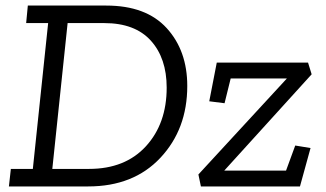

<svg xmlns="http://www.w3.org/2000/svg" viewBox="-20 -670 1173 690"><path d="M362 -650Q505 -650 579 -569Q653 -488 653 -361Q653 -206 556.5 -103Q460 0 297 0H12L19 -63H98L153 -587H74L80 -650ZM300 -63Q430 -63 504.5 -144.5Q579 -226 579 -355Q579 -461 522 -524Q465 -587 355 -587H223L168 -63ZM1058 0H702L693 -43L1011 -388H809L787 -299L732 -306L759 -445H1087L1100 -403L786 -57H1008L1041 -147L1096 -138Z"/></svg>

Font: Zilla Slab Regular
Style: Italic
Weight: 400
Italic angle: -6°
Designer: Typotheque.com
Foundry: Typotheque type foundry
Version: Version 1.1; 2017; ttfautohint (v1.6)